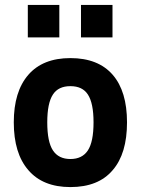

<svg xmlns="http://www.w3.org/2000/svg" viewBox="-20 -748 572 780"><path d="M266 12Q380 12 438 -57Q496 -124 496 -251Q496 -377 438 -444Q379 -512 266 -512Q154 -512 95 -444Q36 -376 36 -251Q36 -125 95 -57Q154 12 266 12ZM172 -251Q172 -329 195 -364Q217 -398 266 -398Q315 -398 337 -364Q360 -329 360 -251Q360 -172 337 -137Q314 -102 266 -102Q218 -102 195 -137Q172 -172 172 -251ZM93 -728V-596H221V-728ZM309 -728V-596H437V-728Z"/></svg>

Font: Online Auction - Bold
Style: Bold
Weight: 500
Designer: Mohamed Mostafa, the designer of Online Auction
Foundry: Kief Type Foundry
Version: ""